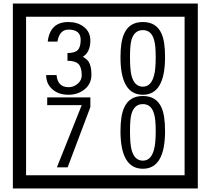

<svg xmlns="http://www.w3.org/2000/svg" viewBox="-20 -980 1195 1090"><path d="M1103 90H53V-960H1103ZM1028 15V-885H128V15ZM499 -556Q499 -504 460.5 -473Q422 -442 369 -442Q314 -442 280 -471Q242 -502 242 -554H301Q307 -485 370 -485Q398 -485 421 -504.5Q444 -524 444 -552Q444 -597 426 -616Q408 -635 363 -635V-679Q405 -679 421.5 -696Q438 -713 438 -754Q438 -812 369 -812Q318 -812 306 -744H251Q264 -855 368 -855Q419 -855 454 -829Q493 -800 493 -750Q493 -685 451 -658Q475 -642 483 -630Q499 -605 499 -556ZM917 -656Q917 -442 791 -442Q664 -442 664 -656Q664 -744 685 -789Q714 -855 791 -855Q868 -855 897 -789Q917 -745 917 -656ZM864 -656Q864 -723 855 -752Q840 -809 791 -809Q742 -809 726 -752Q718 -723 718 -656Q718 -587 726 -553Q742 -488 791 -488Q839 -488 855 -554Q864 -587 864 -656ZM493 -372 364 -30H303L444 -383H248V-427H493ZM917 -236Q917 -22 791 -22Q664 -22 664 -236Q664 -324 685 -369Q714 -435 791 -435Q868 -435 897 -369Q917 -325 917 -236ZM864 -236Q864 -303 855 -332Q840 -389 791 -389Q742 -389 726 -332Q718 -303 718 -236Q718 -167 726 -133Q742 -68 791 -68Q839 -68 855 -134Q864 -167 864 -236Z"/></svg>

Font: Unicode BMP Fallback SIL
Style: Regular
Weight: 400
Foundry: NRSI, SIL International
Version: Version 5.1 Based on Unicode 5.1